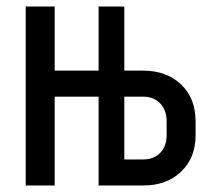

<svg xmlns="http://www.w3.org/2000/svg" viewBox="-20 -570 640 590"><path d="M59 0V-550H148V-353H283V-550H362V-353H419Q492 -353 536.5 -310.5Q581 -268 581 -197V-154Q581 -85 536.5 -42.5Q492 0 420 0H283V-273H148V0ZM362 -80H419Q453 -80 472.5 -100.5Q492 -121 492 -154V-198Q492 -231 472.5 -252Q453 -273 419 -273H362Z"/></svg>

Font: JetBrains Mono NL Medium
Style: Regular
Weight: 500
Monospace: yes
Designer: Philipp Nurullin, Konstantin Bulenkov
Foundry: JetBrains
Version: Version 2.305; ttfautohint (v1.8.4.7-5d5b)